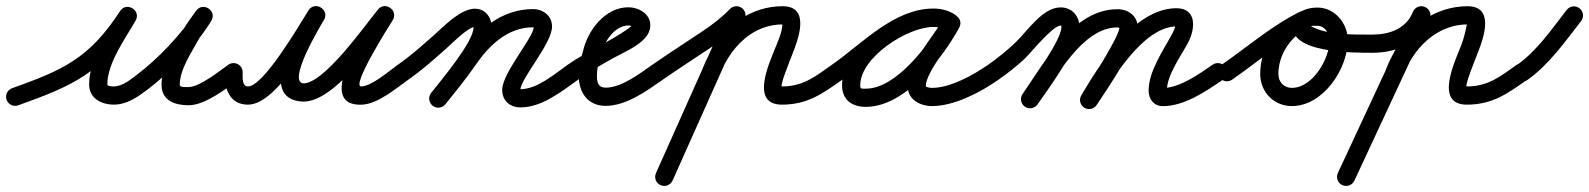

<svg xmlns="http://www.w3.org/2000/svg" viewBox="-43 -315 5239 633"><path d="M17.1 32.2C17.1 32.2 17.1 32.2 17.1 32.2C197.1 -32.3 290.4 -72.4 403.1 -245.6C413.7 -261.9 405.7 -278.1 392.7 -286.1C379.6 -294 361.5 -293.7 351.9 -276.8C311.3 -205.5 250.9 -120.7 250.9 -36.7C250.9 9.5 291.4 29.9 332.2 29.9C376.1 29.9 411.7 4.2 445.1 -21.1C519.4 -77.3 605.7 -167 653.7 -246.5C663.6 -263 656.7 -279.1 644.4 -287.1C632.2 -295.1 614.7 -295.1 603.5 -279.4C589 -258.9 573.4 -238.7 561 -216.9C561 -216.9 560.9 -216.7 560.8 -216.6C560.7 -216.4 560.6 -216.3 560.6 -216.3C531 -161.5 489.6 -99.1 489.6 -35.4C489.6 17.1 534.2 32 579 32C633.2 32 701.5 -22.5 744.2 -52.4C757.8 -61.9 761.1 -80.6 751.6 -94.2C742.1 -107.8 723.4 -111.1 709.8 -101.6C680.8 -81.3 615.1 -28 579 -28C568 -28 549.6 -26.3 549.6 -35.4C549.6 -86.7 589.2 -143 613.4 -187.7C613.4 -187.7 613.3 -187.6 613.2 -187.4C613.1 -187.3 613 -187.1 613 -187.1C624.5 -207.2 639.1 -225.8 652.5 -244.6C663.6 -260.3 656 -276.8 643.2 -285.2C630.4 -293.6 612.3 -294 602.3 -277.5C558.3 -204.4 477.1 -120.5 408.9 -68.9C387.5 -52.7 360.6 -30.1 332.2 -30.1C327.5 -30.1 310.9 -30.3 310.9 -36.7C310.9 -107.3 369.4 -186.3 404.1 -247.2C413.7 -264 406.2 -280 393.6 -287.6C381 -295.3 363.4 -294.6 352.9 -278.4C249.5 -119.5 161.3 -83.2 -3.1 -24.2C-18.7 -18.6 -26.8 -1.5 -21.2 14.1C-15.6 29.7 1.5 37.8 17.1 32.2Z M727.2 -107C710.6 -107.1 697.1 -93.8 697 -77.2C696.7 -24.6 712.6 30 774.5 30C867.2 30 977.6 -173 1024.7 -248.6C1035.2 -265.4 1027.4 -281.7 1014.5 -289.5C1001.6 -297.4 983.5 -296.8 973.4 -279.8C938.9 -221.6 798.4 12.9 956 20C956 20 956.4 20 956.8 20C957.1 20 957.5 20 957.5 20C1059.9 19.5 1185.3 -166.1 1249.6 -245.6C1261.4 -260.3 1254.2 -276.9 1241.5 -285.9C1228.9 -295 1210.8 -296.3 1200.8 -280.4C1174.3 -238.2 983.9 39.2 1151.6 30C1203.4 27.1 1261.8 -23 1303.4 -52.5C1316.9 -62.1 1320.1 -80.8 1310.5 -94.4C1300.9 -107.9 1282.2 -111.1 1268.6 -101.5C1268.6 -101.5 1268.6 -101.5 1268.6 -101.5C1238.4 -80 1184.2 -31.9 1148.4 -30C1112.8 -28 1236.8 -224.8 1251.7 -248.5C1261.6 -264.5 1255.4 -280.5 1243.6 -288.9C1231.9 -297.2 1214.7 -298 1202.9 -283.3C1153.5 -222.1 1025 -40.3 957.2 -40C957.2 -40 957.6 -40 957.9 -40C958.3 -40 958.7 -40 958.7 -40C900.4 -42.6 1014.6 -231.6 1025 -249.2C1035.1 -266.2 1027.5 -282.4 1014.8 -290.1C1002.1 -297.8 984.2 -297.1 973.8 -280.3C941.3 -228.3 825.5 -30 774.5 -30C753.9 -30 756.9 -62.5 757 -76.8C757.1 -93.4 743.8 -106.9 727.2 -107Z M1261.3 -59.9C1270.8 -46.3 1289.5 -42.9 1303.1 -52.3C1347.8 -83.3 1388.4 -119.6 1428.9 -155.7C1445 -170 1500.6 -226.3 1522.7 -226.3C1524.2 -226.3 1519.7 -227.3 1518.6 -228.3C1515.7 -230.8 1518.1 -227.8 1518.1 -224.4C1518.1 -176.4 1412 -51.7 1378.3 -8.4C1368.1 4.7 1370.5 23.5 1383.6 33.7C1396.7 43.9 1415.5 41.5 1425.7 28.4C1470.8 -29.7 1578.1 -152.8 1578.1 -224.4C1578.1 -257 1557.8 -286.3 1522.7 -286.3C1475.8 -286.3 1421.8 -229.7 1389.1 -200.5C1350.3 -166.1 1311.6 -131.2 1268.9 -101.7C1255.3 -92.2 1251.9 -73.5 1261.3 -59.9ZM1425.5 28.7C1425.5 28.7 1425.5 28.7 1425.5 28.7C1458.9 -13.3 1493.4 -54.8 1523.8 -99.1C1568.4 -164.3 1630 -225 1714.2 -225C1716 -225 1719.9 -223.2 1718.5 -224.8C1718 -225.4 1717.6 -226.1 1717.3 -226.8C1717.3 -226.8 1717.1 -227.9 1717.1 -227.5C1717.1 -191.7 1612.7 -75.2 1612.7 -18.6C1612.7 17 1638.1 39 1673 39C1744 39 1808 -13.3 1863.4 -52.5C1876.9 -62.1 1880.1 -80.8 1870.5 -94.4C1860.9 -107.9 1842.2 -111.1 1828.6 -101.5C1785.1 -70.6 1728.1 -21 1673 -21C1663.9 -21 1672.7 -16.6 1672.7 -18.6C1672.7 -55.6 1777 -171.3 1777 -227.5C1777 -262.9 1747.7 -285 1714.2 -285C1609.1 -285 1530.7 -215.4 1474.2 -132.9C1444.8 -89.9 1411.1 -49.5 1378.5 -8.7C1368.2 4.2 1370.3 23.1 1383.3 33.5C1396.2 43.8 1415.1 41.7 1425.5 28.7Z M1863.2 -52.4C1863.2 -52.4 1863.2 -52.4 1863.2 -52.4C1900.2 -78.2 1938.8 -101.5 1978.4 -123.2C2012.1 -141.7 2055.1 -159.4 2081.8 -187.6C2093.4 -199.8 2101 -214.9 2101 -232C2101 -269.3 2062.4 -291 2029 -291C1951.2 -291 1893.3 -213.6 1878.7 -144.2C1878.6 -144.2 1878.8 -144.8 1879 -145.5C1879.1 -146.1 1879.3 -146.8 1879.3 -146.8C1871.1 -119.8 1865 -94.7 1865 -66C1865 -10.6 1894 34 1954 34C2021.6 34 2089.4 -15.5 2142.2 -52.4C2155.8 -61.9 2159.1 -80.6 2149.6 -94.2C2140.1 -107.8 2121.4 -111.1 2107.8 -101.6C2107.8 -101.6 2107.8 -101.6 2107.8 -101.6C2067.5 -73.4 2006.4 -26 1954 -26C1928.7 -26 1925 -43.9 1925 -66C1925 -88.6 1930.2 -108 1936.7 -129.2C1936.7 -129.3 1936.9 -129.9 1937 -130.5C1937.2 -131.1 1937.3 -131.8 1937.3 -131.8C1945.9 -172.2 1981.1 -231 2029 -231C2033.3 -231 2039 -229.9 2042.3 -226.9C2043 -226.3 2041.3 -228.7 2041.1 -230.6C2041.1 -231.1 2041 -231.5 2041 -232C2041 -230.3 2030 -221.8 2027.4 -220C1964.8 -176.1 1892.4 -145.9 1828.8 -101.6C1815.2 -92.1 1811.9 -73.4 1821.4 -59.8C1830.9 -46.2 1849.6 -42.9 1863.2 -52.4Z M2142.1 -52.4C2142.1 -52.4 2142.1 -52.4 2142.1 -52.4C2197.3 -90.8 2254.1 -126.7 2309.8 -164.4C2344.7 -188 2377.5 -213.2 2406.7 -243.7C2418.1 -255.7 2417.7 -274.7 2405.7 -286.2C2393.8 -297.6 2374.8 -297.2 2363.3 -285.2C2363.3 -285.2 2363.3 -285.2 2363.3 -285.2C2337.1 -257.8 2307.5 -235.3 2276.2 -214.1C2220.3 -176.3 2163.3 -140.2 2107.9 -101.6C2094.3 -92.2 2090.9 -73.5 2100.4 -59.9C2109.8 -46.3 2128.5 -42.9 2142.1 -52.4ZM2357.6 -276.7C2357.6 -276.7 2357.6 -276.7 2357.6 -276.7C2278.3 -99.2 2198.9 78.3 2119.6 255.8C2112.9 270.9 2119.6 288.6 2134.8 295.4C2149.9 302.1 2167.6 295.4 2174.4 280.2C2174.4 280.2 2174.4 280.2 2174.4 280.2C2253.7 102.7 2333.1 -74.7 2412.4 -252.2C2419.1 -267.4 2412.4 -285.1 2397.2 -291.9C2382.1 -298.6 2364.4 -291.8 2357.6 -276.7ZM2329 -66.2C2329 -66.2 2329 -66.2 2329 -66.2C2349.3 -118.8 2382.6 -168.8 2429.7 -200.9C2461.5 -222.6 2498.4 -234.5 2537 -234.5C2542.9 -234.5 2536.5 -243.2 2536.3 -234.4C2535.8 -208.7 2521.8 -179.1 2512.4 -155.5C2492.1 -104.5 2430 30 2535 30C2619.8 30 2669.4 -6.7 2734.3 -52.5C2747.8 -62 2751.1 -80.8 2741.5 -94.3C2732 -107.8 2713.2 -111.1 2699.7 -101.5C2699.7 -101.5 2699.7 -101.5 2699.7 -101.5C2645.8 -63.5 2605.7 -30 2535 -30C2527.1 -30 2558.1 -107.9 2568.2 -133.4C2587.4 -181.9 2631.7 -294.5 2537 -294.5C2486.4 -294.5 2437.6 -279 2395.9 -250.5C2338.7 -211.5 2297.7 -151.8 2273 -87.8C2267 -72.3 2274.7 -55 2290.2 -49C2305.7 -43 2323 -50.7 2329 -66.2Z M2692.4 -59.9C2701.8 -46.3 2720.5 -42.9 2734.1 -52.4C2822.2 -113.6 2922.8 -226.8 3034.6 -226.8C3047.7 -226.8 3061.7 -224.3 3072.6 -216.6C3088.1 -205.5 3104.4 -213.3 3112.8 -226.3C3121.2 -239.3 3121.5 -257.4 3105 -267C3081.3 -280.7 3061.3 -286.1 3033.3 -286.1C2914.9 -286.1 2733.1 -160.7 2733.1 -34.2C2733.1 14.6 2766 37.3 2811.7 37.3C2940.7 37.3 3063.4 -121.4 3119.3 -223.6C3128.9 -241.1 3120.6 -257.1 3107.4 -264.3C3094.3 -271.5 3076.3 -270 3066.7 -252.4C3031.3 -187.9 2949.3 -104.4 2949.3 -31.6C2949.3 13.2 2990.2 34.7 3030 34.7C3103.6 34.7 3190.2 -11.1 3249.2 -52.4C3262.8 -61.9 3266.1 -80.6 3256.6 -94.2C3247.1 -107.8 3228.4 -111.1 3214.8 -101.6C3166.5 -67.8 3090.4 -25.3 3030 -25.3C3026.9 -25.3 3009.3 -26.3 3009.3 -31.6C3009.3 -75.7 3093.5 -176.5 3119.3 -223.6C3128.9 -241.1 3120.6 -257.1 3107.4 -264.3C3094.2 -271.5 3076.3 -269.9 3066.7 -252.4C3023 -172.7 2913.9 -22.7 2811.7 -22.7C2797.5 -22.7 2793.1 -20.8 2793.1 -34.2C2793.1 -126.1 2949.2 -226.1 3033.3 -226.1C3051 -226.1 3060.6 -223.4 3075 -215C3091.4 -205.5 3107.3 -212.5 3115.2 -224.8C3123.1 -237 3122.9 -254.3 3107.4 -265.4C3086.3 -280.5 3060.3 -286.8 3034.6 -286.8C2904 -286.8 2800.7 -171.7 2699.9 -101.6C2686.3 -92.2 2682.9 -73.5 2692.4 -59.9Z M3207.4 -59.9C3216.9 -46.3 3235.6 -42.9 3249.1 -52.4C3278.5 -72.8 3306.5 -95 3332.9 -119.1C3353.4 -137.8 3426.8 -230.6 3453.6 -230.6C3457.1 -230.6 3456.2 -231.4 3456.2 -224C3456.2 -183.4 3354.8 -43.1 3328.4 -5.2C3318.9 8.4 3322.3 27.1 3335.8 36.6C3349.4 46.1 3368.1 42.7 3377.6 29.2C3377.6 29.2 3377.6 29.2 3377.6 29.2C3414.7 -24.1 3516.2 -161.2 3516.2 -224C3516.2 -261.2 3492.3 -290.6 3453.6 -290.6C3394.4 -290.6 3344.8 -213.3 3305.9 -176C3277.6 -148.8 3247.1 -124.1 3214.9 -101.6C3201.3 -92.1 3197.9 -73.4 3207.4 -59.9ZM3377.6 29.2C3377.6 29.2 3377.6 29.2 3377.6 29.2C3437.6 -57 3524.4 -224.6 3641.1 -224.6C3644.3 -224.6 3650 -221.7 3648.4 -224.3C3648.1 -224.7 3647.8 -226.1 3647.8 -225.1C3647.8 -194.4 3546.3 -38.3 3522.9 -2.4C3513.8 11.5 3517.7 30.1 3531.6 39.1C3545.5 48.2 3564.1 44.3 3573.1 30.4C3573.1 30.4 3573.1 30.4 3573.1 30.4C3608.3 -23.5 3707.8 -166 3707.8 -225.1C3707.8 -262.9 3676.4 -284.6 3641.1 -284.6C3494.2 -284.6 3402.4 -111.3 3328.4 -5.2C3318.9 8.4 3322.3 27.1 3335.8 36.6C3349.4 46.1 3368.1 42.7 3377.6 29.2ZM3573.4 29.9C3573.4 29.9 3573.4 29.9 3573.4 29.9C3621.9 -51.4 3723.7 -224 3833.1 -227.9C3839.3 -228.1 3837.6 -228 3832.1 -234C3831.8 -234.3 3832.2 -232.9 3832.1 -232.4C3831.2 -222 3825.6 -211.1 3820.8 -202.2C3791 -146.7 3743.9 -80 3743.9 -16.1C3743.9 12 3761.3 35 3791 35C3861.5 35 3933.3 -14 3989 -52.3C4002.7 -61.7 4006.1 -80.4 3996.7 -94C3987.3 -107.7 3968.6 -111.1 3955 -101.7C3911.2 -71.6 3846.9 -25 3791 -25C3789.5 -25 3794 -24.5 3795.4 -23.9C3799.7 -21.9 3803.9 -13.4 3803.9 -16.1C3803.9 -66.9 3849.3 -128.5 3873.6 -173.8C3898.6 -220.4 3904.2 -290.5 3830.9 -287.9C3693.2 -282.9 3584 -105.1 3521.9 -0.8C3513.4 13.4 3518 31.8 3532.3 40.3C3546.5 48.8 3564.9 44.1 3573.4 29.9Z M3977.3 -59.9C3986.8 -46.3 4005.4 -42.9 4019.1 -52.3C4101 -109 4180.2 -178.9 4269.5 -222.5C4287.3 -231.2 4289.9 -248.9 4283.5 -262.4C4277.1 -275.8 4261.7 -285 4243.8 -276.7C4165.6 -240.5 4111.7 -157.4 4111.7 -71.2C4111.7 -11.9 4156.4 34.7 4216.2 34.7C4319.4 34.7 4400.6 -88.1 4400.6 -182.5C4400.6 -237.4 4357.9 -290 4301 -290C4269.7 -290 4235.2 -280.9 4223.7 -247.9C4223.7 -247.9 4223.7 -248 4223.7 -248C4223.7 -248 4223.7 -248.1 4223.7 -248.1C4184.2 -137.5 4427.2 -141.1 4483 -141C4499.5 -141 4513 -154.4 4513 -171C4513 -187.5 4499.6 -201 4483 -201C4483 -201 4483 -201 4483 -201C4424.6 -201.1 4345 -198.7 4290.7 -223C4280.6 -227.6 4280 -227.1 4280.3 -227.9C4280.3 -227.9 4280.3 -228 4280.3 -228C4280.3 -228 4280.3 -228.1 4280.3 -228.1C4281.2 -230.7 4294.3 -230 4301 -230C4324.4 -230 4340.6 -204.2 4340.6 -182.5C4340.6 -121.9 4285.1 -25.3 4216.2 -25.3C4189.4 -25.3 4171.7 -44.8 4171.7 -71.2C4171.7 -134.1 4211.9 -195.8 4269 -222.3C4286.9 -230.6 4289.4 -248.5 4282.9 -262.1C4276.4 -275.7 4261 -285.1 4243.2 -276.4C4151 -231.4 4069.4 -160.1 3984.9 -101.7C3971.3 -92.2 3967.9 -73.6 3977.3 -59.9Z M4483.1 -141C4483.1 -141 4483.1 -141 4483.1 -141C4563.3 -141.2 4639.7 -175 4670.9 -253.4C4677 -268.8 4669.5 -286.2 4654.1 -292.4C4638.7 -298.5 4621.2 -291 4615.1 -275.6C4593.3 -220.6 4538.2 -201.1 4482.9 -201C4466.4 -201 4453 -187.5 4453 -170.9C4453 -154.4 4466.5 -141 4483.1 -141ZM4615.8 -277.1C4615.8 -277.1 4615.8 -277.1 4615.8 -277.1C4533.1 -99.7 4450.5 77.8 4367.8 255.3C4360.8 270.4 4367.3 288.2 4382.3 295.2C4397.4 302.2 4415.2 295.7 4422.2 280.7C4422.2 280.7 4422.2 280.7 4422.2 280.7C4504.9 103.2 4587.5 -74.3 4670.2 -251.8C4677.2 -266.8 4670.7 -284.7 4655.7 -291.7C4640.6 -298.7 4622.8 -292.2 4615.8 -277.1ZM4583 -66.2C4583 -66.2 4583 -66.2 4583 -66.2C4603.2 -118.5 4637.2 -167.5 4683.9 -199.4C4716.8 -221.8 4755.1 -234.5 4795 -234.5C4796.4 -234.5 4794.3 -240 4794 -238.6C4788.4 -212.4 4784.2 -190.7 4774.1 -164.8C4753.3 -111.6 4685 30 4793 30C4877.8 30 4927.4 -6.7 4992.3 -52.5C5005.8 -62 5009.1 -80.8 4999.5 -94.3C4990 -107.8 4971.2 -111.1 4957.7 -101.5C4903.8 -63.5 4863.7 -30 4793 -30C4784.4 -30 4818.7 -114.1 4829.9 -142.9C4848.8 -191.2 4885.2 -294.5 4795 -294.5C4743 -294.5 4692.9 -278.2 4650.1 -248.9C4593.3 -210.1 4551.6 -151.5 4527 -87.8C4521 -72.3 4528.7 -55 4544.2 -49C4559.7 -43 4577 -50.7 4583 -66.2Z M4950.5 -58.3C4960.1 -44.8 4978.9 -41.6 4992.4 -51.2C5064.4 -102.4 5116 -176.6 5169.7 -245.6C5179.9 -258.7 5177.5 -277.5 5164.4 -287.7C5151.3 -297.9 5132.5 -295.5 5122.3 -282.4C5122.3 -282.4 5122.3 -282.4 5122.3 -282.4C5072.5 -218.3 5024.5 -147.6 4957.6 -100.1C4944.1 -90.5 4940.9 -71.8 4950.5 -58.3Z"/></svg>

Font: FRB American Cursive
Style: Bold Italic
Weight: 700
Italic angle: -25°
Version: Version 2.0;Modular Font Editor K font №1